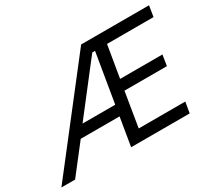

<svg xmlns="http://www.w3.org/2000/svg" viewBox="-165 -939 1302 1179"><g transform="rotate(-30 486.0 -350.0)"><path d="M511.7 -700H993L980.8 -623.3H651L613.2 -397.2H913.3L901.2 -321.3H600.3L560 -76.7H890.3L877.2 0H462L495.2 -199.5H219.8L64.8 0H-32.5ZM508 -275 566 -623.3H546.3L276.2 -275Z"/></g></svg>

Font: Oak Sans Light Italic
Style: Regular
Weight: 400
Italic angle: -9.5°
Foundry: Erik Kennedy, Walven
Version: Version 1.000;Glyphs 3.1.2 (3151)